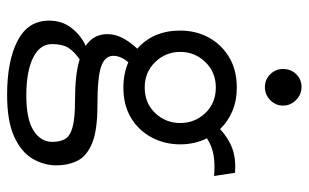

<svg xmlns="http://www.w3.org/2000/svg" viewBox="-184 -512 868 540"><g transform="rotate(90 250.0 -242.0)"><path d="M226 -155Q187 -155 155 -169Q137 -147 137 -127Q137 -103 167 -92.5Q197 -82 277 -82Q347 -82 383 -67Q419 -52 432 -26Q445 0 445 34Q445 69 426 101Q407 133 363.5 152.5Q320 172 247 172Q151 172 94.5 142.5Q38 113 38 54Q38 17 59 -9.5Q80 -36 109 -49Q76 -71 76 -110Q76 -132 87 -153Q98 -174 117 -194Q66 -239 66 -315Q66 -359 85.5 -395Q105 -431 141 -452.5Q177 -474 226 -474Q263 -474 292.5 -461.5Q322 -449 343 -427Q369 -451 398 -461.5Q427 -472 466 -469L475 -410Q445 -413 418.5 -409Q392 -405 369 -390Q386 -356 386 -315Q386 -271 366.5 -234.5Q347 -198 311.5 -176.5Q276 -155 226 -155ZM226 -215Q270 -215 298 -244.5Q326 -274 326 -315Q326 -356 298 -385.5Q270 -415 226 -415Q183 -415 154.5 -385.5Q126 -356 126 -315Q126 -274 154.5 -244.5Q183 -215 226 -215ZM104 46Q104 80 142.5 99Q181 118 248 118Q316 118 347.5 97.5Q379 77 379 45Q379 23 371 9Q363 -5 338 -12Q313 -19 262 -19Q227 -19 198.5 -22Q170 -25 147 -32Q124 -16 114 0.5Q104 17 104 46ZM225 -553Q204 -553 189 -568Q174 -583 174 -604Q174 -626 188.5 -641Q203 -656 225 -656Q246 -656 261.5 -640.5Q277 -625 277 -604Q277 -583 261.5 -568Q246 -553 225 -553Z"/></g></svg>

Font: Inconsolata Nerd Font Mono
Style: Regular
Weight: 400
Monospace: yes
Designer: Raph Levien, Cyreal, Brenton Simpson
Foundry: Raph Levien, Cyreal, Google
Version: Version 3.000; ttfautohint (v1.8.3);Nerd Fonts 3.0.2